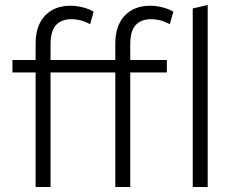

<svg xmlns="http://www.w3.org/2000/svg" viewBox="-20 -751 949 771"><path d="M30 -460V-510H123V-575Q123 -625 140.5 -659Q158 -693 189.5 -710.5Q221 -728 262 -728Q287 -728 312.5 -721.5Q338 -715 356 -704L342 -654Q321 -665 303 -669.5Q285 -674 267 -674Q227 -674 205 -650.5Q183 -627 183 -572V-510H443V-575Q443 -625 460.5 -659Q478 -693 509.5 -710.5Q541 -728 582 -728Q607 -728 632.5 -721.5Q658 -715 676 -704L662 -654Q641 -665 623 -669.5Q605 -674 587 -674Q547 -674 525 -650.5Q503 -627 503 -572V-510H650V-460H503V0H443V-460H183V0H123V-460ZM754 0V-717L814 -731V0Z"/></svg>

Font: Radio Canada Light
Style: Regular
Weight: 300
Designer: Charles Daoud, Etienne Aubert Bonn, Alexandre Saumier Demers, Jacques Le Bailly
Foundry: Radio-Canada
Version: Version 2.104;gftools[0.9.28.dev5+ged2979d]